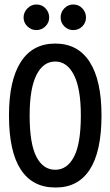

<svg xmlns="http://www.w3.org/2000/svg" viewBox="-20 -824 490 855"><path d="M226 11Q125 11 72.5 -69Q20 -149 20 -310Q20 -466 72.5 -548Q125 -630 226 -630Q327 -630 379.5 -548Q432 -466 432 -310Q432 -149 379.5 -68.5Q327 12 226 11ZM226 -68Q279 -68 309.5 -126Q340 -184 340 -310Q340 -429 309.5 -489.5Q279 -550 226 -550Q172 -550 142 -489.5Q112 -429 112 -310Q112 -184 142 -126Q172 -68 226 -68ZM142 -690Q119 -690 102 -706.5Q85 -723 85 -746Q85 -769 102 -786.5Q119 -804 142 -804Q167 -804 183 -786.5Q199 -769 199 -746Q199 -723 182 -706.5Q165 -690 142 -690ZM306 -690Q283 -690 266.5 -706.5Q250 -723 250 -746Q250 -770 266.5 -787Q283 -804 306 -804Q331 -804 347 -786.5Q363 -769 363 -746Q363 -723 346.5 -706.5Q330 -690 306 -690Z"/></svg>

Font: Inconsolata SemiCondensed SemiBold
Style: Regular
Weight: 600
Width: 4
Monospace: yes
Designer: Raph Levien, Cyreal, Brenton Simpson
Foundry: Raph Levien, Cyreal, Google
Version: Version 3.001; ttfautohint (v1.8.2.53-6de2)